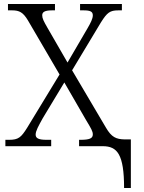

<svg xmlns="http://www.w3.org/2000/svg" viewBox="-20 -734 723 964"><path d="M603 210H637V-34H606C563 -35 540 -45 512 -93L342 -381L487 -622C518 -671 532 -682 574 -682H592V-714H382V-682H400C433 -682 446 -676 446 -657C446 -640 435 -619 420 -593L319 -420L218 -595C199 -628 192 -642 192 -657C192 -671 200 -682 241 -682H256V-714H20V-682H41C77 -682 96 -672 120 -632L279 -360L116 -92C86 -44 72 -32 26 -32H7V0H237V-32H213C172 -32 159 -41 159 -58C159 -77 173 -101 195 -141L303 -320L411 -133C438 -88 446 -75 446 -59C446 -39 429 -32 384 -32H377V0H496C569 0 603 41 603 210Z"/></svg>

Font: Noto Serif Light
Style: Regular
Weight: 300
Designer: Monotype Design Team
Foundry: Monotype Imaging Inc.
Version: Version 2.013